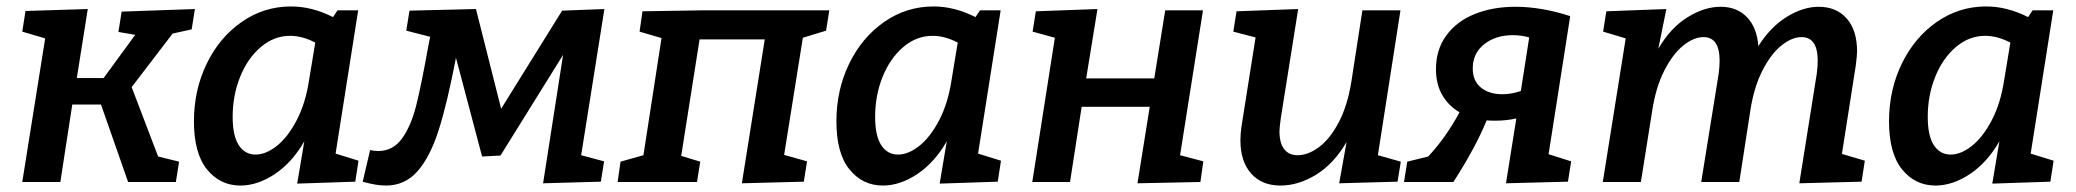

<svg xmlns="http://www.w3.org/2000/svg" viewBox="-20 -564 6432 595"><path d="M574 -473 515 -460 388 -294 470 -79 535 -63 525 0H377L293 -240H204L167 0H49L120 -445L49 -466L59 -530L252 -536L218 -322H301L399 -456L347 -465L357 -528L584 -536Z M1020 -88 1091 -66 1081 -1 901 5 923 -126Q885 -60 831.5 -24.5Q778 11 725 11Q662 11 621.5 -39Q581 -89 581 -188Q581 -285 620.5 -366.5Q660 -448 729 -496Q798 -544 882 -544Q947 -544 1012 -511L1026 -532H1090ZM938 -317 957 -432Q917 -453 879 -453Q829 -453 788 -418Q747 -383 724 -325.5Q701 -268 701 -202Q701 -143 720 -114Q739 -85 772 -85Q804 -85 838 -112Q872 -139 899.5 -191.5Q927 -244 938 -317Z M1853 -536 1781 -83 1852 -64 1842 -1 1663 4 1725 -394 1531 -82 1474 -79 1393 -385Q1366 -244 1339.5 -161Q1313 -78 1274 -33.5Q1235 11 1176 11Q1145 11 1104 -1L1127 -99Q1140 -96 1152 -96Q1198 -96 1226 -135Q1254 -174 1270 -238Q1286 -302 1308 -425L1313 -450L1239 -469L1249 -531L1455 -536L1533 -227L1722 -531Z M2550 -532 2540 -469 2468 -447 2410 -84 2481 -64 2471 -1 2279 4 2350 -442H2148L2091 -81L2150 -63L2140 0H1894L1903 -63L1974 -83L2030 -446L1962 -466L1971 -529L2159 -532Z M3011 -88 3082 -66 3072 -1 2892 5 2914 -126Q2876 -60 2822.5 -24.5Q2769 11 2716 11Q2653 11 2612.5 -39Q2572 -89 2572 -188Q2572 -285 2611.5 -366.5Q2651 -448 2720 -496Q2789 -544 2873 -544Q2938 -544 3003 -511L3017 -532H3081ZM2929 -317 2948 -432Q2908 -453 2870 -453Q2820 -453 2779 -418Q2738 -383 2715 -325.5Q2692 -268 2692 -202Q2692 -143 2711 -114Q2730 -85 2763 -85Q2795 -85 2829 -112Q2863 -139 2890.5 -191.5Q2918 -244 2929 -317Z M3708 -532 3637 -83 3709 -64 3700 0 3505 4 3543 -233H3332L3296 0H3179L3249 -447L3180 -466L3190 -529L3381 -536L3346 -321H3557L3591 -532Z M4250 -83 4321 -63 4311 -1 4130 4 4153 -124Q4114 -57 4059 -23Q4004 11 3948 11Q3890 11 3857 -26.5Q3824 -64 3824 -129Q3824 -149 3827 -170L3871 -448L3802 -466L3812 -529L4003 -536L3949 -197Q3945 -167 3945 -157Q3945 -121 3959.5 -102Q3974 -83 4001 -83Q4034 -83 4068 -108.5Q4102 -134 4129 -185.5Q4156 -237 4168 -312L4202 -532H4320Z M4779 -86 4849 -64 4839 -1 4647 4 4679 -197Q4648 -190 4614 -190Q4596 -190 4587 -191Q4554 -109 4484 0H4331L4341 -63L4406 -79Q4461 -138 4503 -216Q4469 -236 4449.5 -269.5Q4430 -303 4430 -350Q4430 -410 4462 -454Q4494 -498 4550 -520.5Q4606 -543 4676 -543Q4757 -543 4846 -514ZM4693 -282 4719 -448Q4695 -455 4668 -455Q4615 -455 4579.5 -427Q4544 -399 4544 -352Q4544 -313 4569.5 -292.5Q4595 -272 4635 -272Q4664 -272 4693 -282Z M5688 -87 5759 -66 5749 -1 5556 4 5610 -335Q5613 -358 5613 -376Q5613 -449 5563 -449Q5533 -449 5500.5 -423Q5468 -397 5441.5 -345Q5415 -293 5404 -220L5370 0H5252L5306 -335Q5309 -358 5309 -376Q5309 -449 5259 -449Q5229 -449 5196.5 -423Q5164 -397 5137.5 -345Q5111 -293 5100 -220L5065 0H4947L5018 -445L4948 -466L4958 -529L5144 -536L5119 -413Q5157 -478 5209.5 -510.5Q5262 -543 5312 -543Q5363 -543 5394 -510.5Q5425 -478 5429 -421Q5467 -481 5517.5 -512Q5568 -543 5616 -543Q5671 -543 5703 -506.5Q5735 -470 5735 -405Q5735 -393 5731 -361Z M6273 -88 6344 -66 6334 -1 6154 5 6176 -126Q6138 -60 6084.5 -24.5Q6031 11 5978 11Q5915 11 5874.5 -39Q5834 -89 5834 -188Q5834 -285 5873.5 -366.5Q5913 -448 5982 -496Q6051 -544 6135 -544Q6200 -544 6265 -511L6279 -532H6343ZM6191 -317 6210 -432Q6170 -453 6132 -453Q6082 -453 6041 -418Q6000 -383 5977 -325.5Q5954 -268 5954 -202Q5954 -143 5973 -114Q5992 -85 6025 -85Q6057 -85 6091 -112Q6125 -139 6152.5 -191.5Q6180 -244 6191 -317Z"/></svg>

Font: Bitter Pro SemiBold
Style: Italic
Weight: 600
Italic angle: -9°
Designer: Sol Matas, and Bitter project Authors
Foundry: Sol Matas
Version: Version 1.010